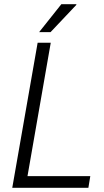

<svg xmlns="http://www.w3.org/2000/svg" viewBox="-20 -888 494 908"><path d="M38 0 158 -686H220L110 -55H407L398 0ZM165 -736 270 -868H341V-865L219 -736Z"/></svg>

Font: Archivo SemiCondensed ExtraLight
Style: Italic
Weight: 250
Width: 4
Italic angle: -10°
Designer: Hector Gatti
Foundry: Omnibus-Type
Version: Version 2.001